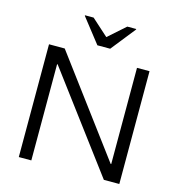

<svg xmlns="http://www.w3.org/2000/svg" viewBox="-127 -1001 1028 1110"><g transform="rotate(15 387.5 -445.5)"><path d="M688.3 0H595.8L165 -575.8H161.7V0H86.7V-675H180.8L610 -99.2H613.3V-675H688.3ZM358.3 -741.7 244.2 -887.5V-890.8H295.8L395.8 -800.8L497.5 -890.8H550.8V-887.5L435 -741.7Z"/></g></svg>

Font: Funnel Display Light
Style: Regular
Weight: 300
Designer: NORD ID, Kristian Moeller
Foundry: Dicotype
Version: Version 1.000